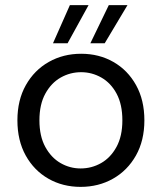

<svg xmlns="http://www.w3.org/2000/svg" viewBox="-20 -718 632 750"><path d="M295 12Q225 12 169 -20Q113 -52 80.5 -110.5Q48 -169 48 -248Q48 -327 81 -385.5Q114 -444 170.5 -476Q227 -508 297 -508Q367 -508 423 -476Q479 -444 511.5 -385.5Q544 -327 544 -248Q544 -169 511 -110.5Q478 -52 421.5 -20Q365 12 295 12ZM295 -60Q338 -60 375 -81Q412 -102 435 -144Q458 -186 458 -248Q458 -310 435.5 -352Q413 -394 376 -415Q339 -436 297 -436Q254 -436 217 -415Q180 -394 157 -352Q134 -310 134 -248Q134 -186 157 -144Q180 -102 216.5 -81Q253 -60 295 -60ZM333 -549 405 -698H478L389 -549ZM187 -549 253 -698H326L244 -549Z"/></svg>

Font: Firefly Display
Style: Regular
Weight: 400
Designer: Colophon Foundry, Jonny Pinhorn
Foundry: Colophon Foundry
Version: Version 1.200; ttfautohint (v1.8.3)